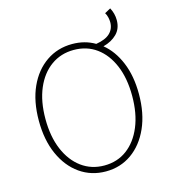

<svg xmlns="http://www.w3.org/2000/svg" viewBox="-128 -981 970 1095"><g transform="rotate(-15 357.0 -433.0)"><path d="M362 -22Q439 -22 496 -64.5Q553 -107 585 -184Q617 -261 617 -365Q617 -469 585 -545Q553 -621 496 -662.5Q439 -704 362 -704Q286 -704 228 -662.5Q170 -621 137.5 -545Q105 -469 105 -365Q105 -261 137.5 -184Q170 -107 228 -64.5Q286 -22 362 -22ZM362 13Q276 13 209 -34Q142 -81 104 -166Q66 -251 66 -365Q66 -480 104 -563.5Q142 -647 209 -693Q276 -739 362 -739Q437 -739 496 -704Q552 -713 578.5 -738.5Q605 -764 605 -803Q605 -816 601.5 -831.5Q598 -847 590 -860L625 -879Q644 -844 644 -805Q644 -755 613 -724Q582 -693 532 -680Q590 -633 623.5 -552.5Q657 -472 657 -365Q657 -251 619 -166Q581 -81 514.5 -34Q448 13 362 13Z"/></g></svg>

Font: Source Han Sans SC ExtraLight
Style: Regular
Weight: 250
Designer: Ryoko NISHIZUKA 西塚涼子 (kana, bopomofo & ideographs); Paul D. Hunt (Latin, Greek & Cyrillic); Sandoll Communications 산돌커뮤니
Foundry: Adobe
Version: Version 2.004;hotconv 1.0.118;makeotfexe 2.5.65603